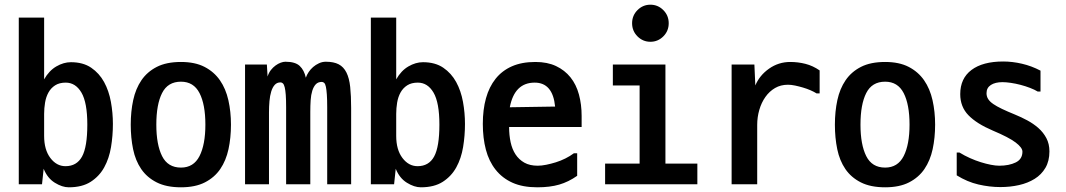

<svg xmlns="http://www.w3.org/2000/svg" viewBox="-20 -801 4540 818"><path d="M168 -222Q168 -163 194.5 -128Q221 -93 259 -93Q307 -93 329.5 -134Q352 -175 352 -270Q352 -364 327 -406.5Q302 -449 260 -449Q233 -449 215 -437.5Q197 -426 186.5 -407Q176 -388 172 -364Q168 -340 168 -316ZM282 -536Q334 -536 368.5 -512.5Q403 -489 423.5 -451.5Q444 -414 452.5 -367Q461 -320 461 -273Q461 -223 453 -174.5Q445 -126 424 -88Q403 -50 366.5 -26.5Q330 -3 273 -3Q245 -3 213.5 -22.5Q182 -42 166 -82L159 -16H60V-726H168V-463Q189 -500 220 -518Q251 -536 282 -536Z M751 -3Q689 -3 647.5 -24Q606 -45 581.5 -81Q557 -117 547 -165.5Q537 -214 537 -270Q537 -326 547.5 -374.5Q558 -423 582.5 -459Q607 -495 648 -516Q689 -537 751 -537Q811 -537 851.5 -516Q892 -495 917 -459Q942 -423 953 -374Q964 -325 964 -270Q964 -214 953.5 -165.5Q943 -117 918.5 -81Q894 -45 853 -24Q812 -3 751 -3ZM751 -87Q805 -87 830 -136Q855 -185 855 -270Q855 -356 830 -404.5Q805 -453 751 -453Q695 -453 670.5 -404.5Q646 -356 646 -270Q646 -185 670.5 -136Q695 -87 751 -87Z M1196 -538Q1238 -538 1257 -520Q1276 -502 1283 -470Q1287 -482 1295 -494Q1303 -506 1314 -515.5Q1325 -525 1339 -531.5Q1353 -538 1368 -538Q1402 -538 1423 -527Q1444 -516 1456 -492Q1468 -468 1472 -430.5Q1476 -393 1476 -341V-16H1374V-344Q1374 -377 1372.5 -398Q1371 -419 1368.5 -431Q1366 -443 1361.5 -447.5Q1357 -452 1351 -452Q1335 -452 1325.5 -442Q1316 -432 1310.5 -414.5Q1305 -397 1303.5 -374Q1302 -351 1302 -324V-16H1199V-344Q1199 -376 1197.5 -396.5Q1196 -417 1193 -429Q1190 -441 1185.5 -445.5Q1181 -450 1175 -450Q1160 -450 1150.5 -439.5Q1141 -429 1135.5 -411Q1130 -393 1128 -370Q1126 -347 1126 -322V-16H1024V-526H1117L1120 -475Q1125 -491 1134 -502.5Q1143 -514 1154 -522Q1165 -530 1176 -534Q1187 -538 1196 -538Z M1668 -222Q1668 -163 1694.5 -128Q1721 -93 1759 -93Q1807 -93 1829.5 -134Q1852 -175 1852 -270Q1852 -364 1827 -406.5Q1802 -449 1760 -449Q1733 -449 1715 -437.5Q1697 -426 1686.5 -407Q1676 -388 1672 -364Q1668 -340 1668 -316ZM1782 -536Q1834 -536 1868.5 -512.5Q1903 -489 1923.5 -451.5Q1944 -414 1952.5 -367Q1961 -320 1961 -273Q1961 -223 1953 -174.5Q1945 -126 1924 -88Q1903 -50 1866.5 -26.5Q1830 -3 1773 -3Q1745 -3 1713.5 -22.5Q1682 -42 1666 -82L1659 -16H1560V-726H1668V-463Q1689 -500 1720 -518Q1751 -536 1782 -536Z M2258 -449Q2172 -449 2152 -344L2345 -347Q2335 -449 2258 -449ZM2261 -537Q2312 -537 2349 -519.5Q2386 -502 2410.5 -471.5Q2435 -441 2446.5 -398.5Q2458 -356 2458 -307V-260H2149Q2149 -225 2155.5 -195Q2162 -165 2176.5 -143Q2191 -121 2214 -108Q2237 -95 2271 -95Q2287 -95 2307 -99Q2327 -103 2348 -109.5Q2369 -116 2389 -126Q2409 -136 2425 -148H2439V-52Q2402 -26 2362.5 -14.5Q2323 -3 2269 -3Q2207 -3 2163.5 -22.5Q2120 -42 2091.5 -78Q2063 -114 2050 -163.5Q2037 -213 2037 -273Q2037 -334 2050.5 -382.5Q2064 -431 2091.5 -465.5Q2119 -500 2161 -518.5Q2203 -537 2261 -537Z M2815 -526V-104H2951V-16H2558V-104H2705V-437H2591V-526ZM2673 -702Q2673 -735 2696 -758Q2719 -781 2751 -781Q2783 -781 2806 -758Q2829 -735 2829 -702Q2829 -669 2806 -646Q2783 -623 2751 -623Q2719 -623 2696 -646Q2673 -669 2673 -702Z M3194 -526 3198 -437Q3216 -480 3256.5 -508.5Q3297 -537 3347 -537Q3380 -537 3411.5 -529Q3443 -521 3472 -501V-403H3459Q3448 -410 3433 -416.5Q3418 -423 3401 -428Q3384 -433 3367.5 -436.5Q3351 -440 3337 -440Q3306 -440 3282 -426Q3258 -412 3241 -388Q3224 -364 3215 -333Q3206 -302 3206 -269V-16H3097V-526Z M3751 -3Q3689 -3 3647.5 -24Q3606 -45 3581.5 -81Q3557 -117 3547 -165.5Q3537 -214 3537 -270Q3537 -326 3547.5 -374.5Q3558 -423 3582.5 -459Q3607 -495 3648 -516Q3689 -537 3751 -537Q3811 -537 3851.5 -516Q3892 -495 3917 -459Q3942 -423 3953 -374Q3964 -325 3964 -270Q3964 -214 3953.5 -165.5Q3943 -117 3918.5 -81Q3894 -45 3853 -24Q3812 -3 3751 -3ZM3751 -87Q3805 -87 3830 -136Q3855 -185 3855 -270Q3855 -356 3830 -404.5Q3805 -453 3751 -453Q3695 -453 3670.5 -404.5Q3646 -356 3646 -270Q3646 -185 3670.5 -136Q3695 -87 3751 -87Z M4068 -151Q4089 -138 4112.5 -127.5Q4136 -117 4158.5 -110Q4181 -103 4201.5 -99Q4222 -95 4237 -95Q4279 -95 4307.5 -109Q4336 -123 4336 -155Q4336 -172 4307 -194Q4278 -216 4209 -245Q4141 -274 4106 -310Q4071 -346 4071 -400Q4071 -467 4119 -503Q4167 -539 4254 -539Q4293 -539 4334 -529.5Q4375 -520 4413 -500V-411H4401Q4388 -419 4368.5 -426.5Q4349 -434 4328 -439.5Q4307 -445 4286.5 -448Q4266 -451 4251 -451Q4220 -451 4201.5 -439Q4183 -427 4183 -404Q4183 -390 4190 -379Q4197 -368 4211.5 -358Q4226 -348 4249 -337Q4272 -326 4304 -313Q4331 -302 4357 -288Q4383 -274 4404 -255.5Q4425 -237 4438 -212.5Q4451 -188 4451 -156Q4451 -115 4434 -86Q4417 -57 4388 -39Q4359 -21 4321.5 -12.5Q4284 -4 4242 -4Q4196 -4 4148.5 -15Q4101 -26 4056 -54V-151Z"/></svg>

Font: D2Coding ligature
Style: Bold
Weight: 700
Monospace: yes
Designer: Yong-Rak Park; Jeong-Hwan Yoon; Sang-Min Lee;
Foundry: NHN Corporation
Version: Version 1.3.2; Build 20180524